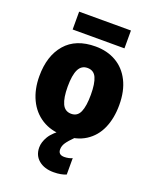

<svg xmlns="http://www.w3.org/2000/svg" viewBox="-173 -825 939 1163"><g transform="rotate(20 296.5 -243.5)"><path d="M553 -278Q553 -193 524.5 -128Q496 -63 438.5 -26.5Q381 10 295 10Q216 10 158 -26.5Q100 -63 69 -128Q38 -193 38 -278Q38 -409 104.5 -486Q171 -563 298 -563Q373 -563 430.5 -530Q488 -497 520.5 -433Q553 -369 553 -278ZM221 -277Q221 -205 238.5 -167Q256 -129 297 -129Q337 -129 353.5 -167Q370 -205 370 -278Q370 -350 353.5 -387Q337 -424 296 -424Q257 -424 239 -387.5Q221 -351 221 -277ZM465 -727V-612H131V-727ZM308 96Q308 131 347 131Q360 131 374.5 128Q389 125 398 120V226Q384 232 363.5 236Q343 240 317 240Q258 240 221.5 210Q185 180 185 128Q185 94 207 57Q229 20 290 -22L368 0Q335 33 321.5 53.5Q308 74 308 96Z"/></g></svg>

Font: Noto Sans SemiCondensed Black
Style: Regular
Weight: 900
Width: 4
Designer: Monotype Design Team
Foundry: Monotype Imaging Inc.
Version: Version 2.013; ttfautohint (v1.8.4.7-5d5b)